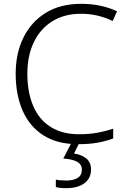

<svg xmlns="http://www.w3.org/2000/svg" viewBox="-20 -744 663 1004"><path d="M404 -672Q316 -672 253 -632.5Q190 -593 156.5 -522.5Q123 -452 123 -359Q123 -263 153 -191.5Q183 -120 243.5 -81Q304 -42 394 -42Q446 -42 489.5 -50Q533 -58 572 -71V-20Q535 -6 491 2Q447 10 388 10Q280 10 207.5 -36Q135 -82 98.5 -165Q62 -248 62 -359Q62 -465 102.5 -547.5Q143 -630 219.5 -677Q296 -724 405 -724Q509 -724 592 -685L569 -634Q492 -672 404 -672ZM456 142Q456 188 421.5 214Q387 240 326 240Q292 240 272 234V195Q292 200 327 200Q364 200 386 186.5Q408 173 408 143Q408 115 382.5 101.5Q357 88 311 85L355 0H396L367 59Q406 64 431 84.5Q456 105 456 142Z"/></svg>

Font: Noto Traditional Nushu Light
Style: Regular
Weight: 300
Designer: LIU Zhao
Foundry: LiuZhao Studio
Version: Version 2.003; ttfautohint (v1.8.4.7-5d5b)